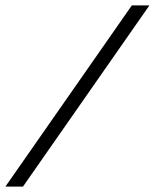

<svg xmlns="http://www.w3.org/2000/svg" viewBox="-50 -690 572 710"><path d="M-30 0 437.5 -670H502.5L35 0Z"/></svg>

Font: Newsreader 16pt
Style: Bold Italic
Weight: 700
Italic angle: -17°
Designer: Hugues Gentile
Foundry: Production Type
Version: Version 1.003; ttfautohint (v1.8.3)